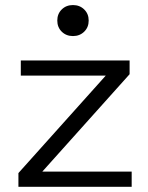

<svg xmlns="http://www.w3.org/2000/svg" viewBox="-20 -720 570 740"><path d="M479.5 -487V-434L143 -58.5H487.5V0H51V-53L387.5 -428.5H60.2V-487ZM200.8 -640.8Q200.8 -666.8 218 -683.6Q235.2 -700.5 261.2 -700.5Q287.2 -700.5 304.5 -683.6Q321.8 -666.8 321.8 -640.8Q321.8 -614.8 304.5 -597.9Q287.2 -581 261.2 -581Q235.2 -581 218 -597.9Q200.8 -614.8 200.8 -640.8Z"/></svg>

Font: Space Grotesk Variable
Style: Regular
Weight: 400
Designer: Florian Karsten (Space Grotesk), Colophon Foundry (Space Mono)
Foundry: Florian Karsten
Version: Version 1.106